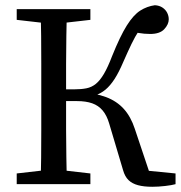

<svg xmlns="http://www.w3.org/2000/svg" viewBox="-20 -705 693 735"><path d="M44 0V-41L175 -56H195L326 -41V0ZM44 -629V-670H326V-629L195 -614H175ZM135 0Q137 -51 137.5 -102Q138 -153 138 -205.5Q138 -258 138 -310V-359Q138 -411 138 -463Q138 -515 137.5 -567Q137 -619 135 -670H236Q235 -620 234 -567.5Q233 -515 233 -460.5Q233 -406 233 -347V-320Q233 -264 233 -210Q233 -156 234 -104Q235 -52 236 0ZM451 -54 398 -232Q389 -263 373 -282Q357 -301 333 -309.5Q309 -318 275 -318H185V-363H264Q291 -363 311 -367Q331 -371 347 -384Q363 -397 378 -422.5Q393 -448 409 -490Q440 -567 465.5 -607.5Q491 -648 517 -664.5Q543 -681 573 -685Q590 -684 602 -676Q614 -668 620 -656Q626 -644 626 -631Q626 -612 609 -593.5Q592 -575 555 -575Q532 -575 509.5 -579Q487 -583 473 -587L546 -631Q526 -609 511.5 -587Q497 -565 483.5 -537Q470 -509 452 -468Q435 -428 418.5 -402.5Q402 -377 384 -362Q366 -347 343.5 -339.5Q321 -332 292 -327L284 -352Q344 -349 385.5 -333.5Q427 -318 454 -288Q481 -258 496 -212L556 -33L530 -53L652 -41V0Q638 4 612 7Q586 10 563 10Q531 10 508.5 4Q486 -2 472 -15.5Q458 -29 451 -54Z"/></svg>

Font: Source Serif 4 Variable
Style: Regular
Weight: 400
Designer: Frank Grießhammer
Foundry: Adobe
Version: Version 4.005;hotconv 1.1.0;makeotfexe 2.6.0